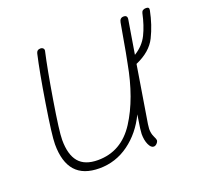

<svg xmlns="http://www.w3.org/2000/svg" viewBox="-95 -616 758 721"><g transform="rotate(-20 284.0 -255.0)"><path d="M567 -495Q556 -440 533.5 -394.5Q511 -349 451 -323L414 -96Q412 -82 412 -77Q412 -59 418.5 -45.5Q425 -32 425 -28Q425 -22 419 -15.5Q413 -9 406 -9Q395 -9 387 -26.5Q379 -44 379 -69Q379 -75 381 -91L389 -144Q358 -79 305 -40.5Q252 -2 187 -2Q123 -2 91.5 -37.5Q60 -73 60 -144Q60 -179 79.5 -300.5Q99 -422 114 -487Q117 -501 131 -501Q138 -501 142 -497Q146 -493 145 -487Q130 -421 110.5 -302.5Q91 -184 91 -150Q91 -91 115.5 -62Q140 -33 192 -33Q286 -33 341 -118.5Q396 -204 420 -336L428 -377L448 -490Q451 -507 466 -507Q482 -507 479 -490L457 -357Q493 -379 510 -413.5Q527 -448 537 -495Q540 -508 556 -508Q570 -508 567 -495Z"/></g></svg>

Font: Mali ExtraLight
Style: Italic
Weight: 275
Italic angle: -10°
Version: Version 1.000; ttfautohint (v1.6)